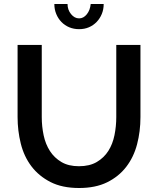

<svg xmlns="http://www.w3.org/2000/svg" viewBox="-20 -935 792 961"><path d="M376 6Q291 6 232.5 -24Q174 -54 137 -103Q100 -152 84 -216.5Q68 -281 68 -349V-710H189V-349Q189 -302 198.5 -257.5Q208 -213 230 -179Q252 -145 287.5 -124Q323 -103 375 -103Q429 -103 465 -124.5Q501 -146 522.5 -180Q544 -214 553 -258.5Q562 -303 562 -349V-710H683V-349Q683 -277 666 -212.5Q649 -148 611.5 -99.5Q574 -51 516 -22.5Q458 6 376 6ZM376 -843Q398 -843 414.5 -863.5Q431 -884 434 -915H499Q499 -888 489.5 -865Q480 -842 463.5 -825Q447 -808 425 -798.5Q403 -789 376 -789Q349 -789 326.5 -798.5Q304 -808 287.5 -825Q271 -842 261.5 -865Q252 -888 252 -915H318Q318 -886 335.5 -864.5Q353 -843 376 -843Z"/></svg>

Font: Rising Sun SemiBold
Style: Regular
Weight: 600
Designer: Matt McInerney, Pablo Impallari, Rodrigo Fuenzalida (Raleway font), Stephen Hutchings (Greek), Cristiano Sobral (main ch
Foundry: The Rising Sun Project Authors
Version: Version 4.327; ttfautohint (v1.8.4.7-5d5b-dirty)